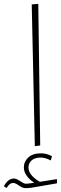

<svg xmlns="http://www.w3.org/2000/svg" viewBox="-89 -758 318 998"><path d="M92 2 76 -735 110 -738 120 -2ZM207 173V195L73 218Q57 220 45 220Q34 220 25.5 216Q17 212 6 204Q-10 193 -20 193Q-30 193 -37.5 198.5Q-45 204 -55 219L-69 210Q-47 170 -17 170Q-6 170 3.5 176Q13 182 15 183Q26 190 32.5 193.5Q39 197 48 197L67 195L89 192Q63 175 49 154.5Q35 134 35 113Q35 82 58 60.5Q81 39 124 39Q154 39 181 54L175 76Q146 61 124 61Q91 61 75 76Q59 91 59 113Q59 133 74.5 152Q90 171 118 187Z"/></svg>

Font: FiraGO UltraLight
Style: Italic
Weight: 200
Italic angle: -8°
Designer: bBox Type GmbH
Foundry: bBox Type GmbH
Version: Version 1.001